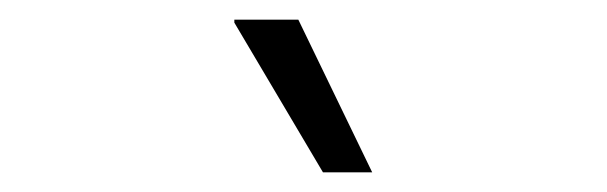

<svg xmlns="http://www.w3.org/2000/svg" viewBox="-20 -767 616 195"><path d="M308 -592 218 -744V-747H283L358 -592Z"/></svg>

Font: Chivo Medium Thin
Style: Regular
Weight: 250
Version: Version 2.002